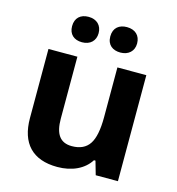

<svg xmlns="http://www.w3.org/2000/svg" viewBox="-112 -849 881 955"><g transform="rotate(15 328.5 -371.0)"><path d="M159.2 -686C159.2 -645 185.5 -621.1 227.1 -621.1C269.5 -621.1 295.9 -647 295.9 -686C295.9 -725.6 270 -752 227.1 -752C185.5 -752 159.2 -728.5 159.2 -686ZM356 -686C356 -641.6 385.7 -621.1 424.8 -621.1C466.3 -621.1 494.1 -646.5 494.1 -686C494.1 -727.1 467.3 -752 424.8 -752C385.7 -752 356 -731.4 356 -686ZM579.1 0V-545.9H430.2V-289.1C430.2 -224.6 420.9 -178.7 402.3 -150.9C383.8 -123 353.5 -108.9 312 -108.9C251 -108.9 224.1 -148.4 224.1 -227.1V-545.9H75.2V-189.9C75.2 -61 140.6 9.8 269 9.8C343.8 9.8 405.3 -19 437 -69.8H444.8L464.8 0Z"/></g></svg>

Font: Noto Reveo Sans
Style: Bold
Weight: 700
Designer: Monotype Design team
Foundry: Monotype Imaging Inc.
Version: Version 1.04